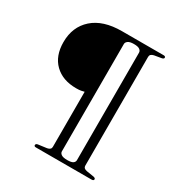

<svg xmlns="http://www.w3.org/2000/svg" viewBox="-166 -817 879 935"><g transform="rotate(30 274.0 -350.0)"><path d="M482.5 0H170Q159.5 0 159.5 -7.5Q159.5 -15.5 170.5 -17.5L219 -24Q240 -28 240 -43.5V-353.5Q232.5 -351.5 222.5 -349.5Q212.5 -347.5 195 -347.5Q119 -347.5 74.2 -391Q29.5 -434.5 29.5 -512Q29.5 -597.5 87 -648.8Q144.5 -700 250 -700H484Q495 -700 495 -692Q495 -685.5 484.5 -683L443.5 -676Q422.5 -671.5 422.5 -655.5V-42.5Q422.5 -28 443 -24L483.5 -17.5Q495 -15 495 -8.5Q495 0 482.5 0ZM374 -46.5V-650.5Q374 -661 364.5 -668Q355 -675 332 -675Q309 -675 299 -667.5Q289 -660 289 -650.5V-46.5Q289 -37 299 -30Q309 -23 332.5 -23Q355.5 -23 364.8 -29.5Q374 -36 374 -46.5Z"/></g></svg>

Font: Fraunces 72pt S000 Light
Style: Regular
Weight: 300
Version: Version 1.000; ttfautohint (v1.8.3)